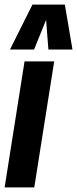

<svg xmlns="http://www.w3.org/2000/svg" viewBox="-31 -809 333 829"><path d="M117 0H-11L75 -544H203ZM12 -595 109 -789H249L282 -595H178L168 -723L116 -595Z"/></svg>

Font: Georama Condensed
Style: Bold Italic
Weight: 700
Width: 3
Italic angle: -9°
Designer: Jean-Baptiste Levee
Foundry: Production Type
Version: Version 1.000